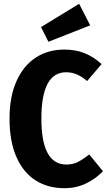

<svg xmlns="http://www.w3.org/2000/svg" viewBox="-20 -970 564 1007"><path d="M513 -634 437 -545Q410 -568 383.5 -579.5Q357 -591 327 -591Q197 -591 197 -348Q197 -107 328 -107Q362 -107 388.5 -120.5Q415 -134 448 -160L520 -72Q483 -33 431.5 -8Q380 17 318 17Q231 17 166.5 -24Q102 -65 66 -147Q30 -229 30 -348Q30 -464 67 -545.5Q104 -627 168.5 -668.5Q233 -710 317 -710Q377 -710 424 -691Q471 -672 513 -634ZM453 -837 234 -751 195 -828 395 -950Z"/></svg>

Font: Fira Sans Condensed
Style: Bold
Weight: 700
Width: 3
Designer: bBox Type GmbH & Carrois Corporate GbR & Edenspiekermann AG
Foundry: bBox Type GmbH & Carrois Corporate GbR & Edenspiekermann AG
Version: Version 4.301